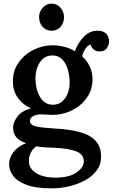

<svg xmlns="http://www.w3.org/2000/svg" viewBox="-20 -765 620 1056"><path d="M266 271Q178 271 126.5 252Q75 233 52.5 202.5Q30 172 30 139Q30 103 54 71.5Q78 40 124 22Q86 11 69 -11Q52 -33 52 -63Q52 -92 75.5 -123.5Q99 -155 150 -169Q107 -188 79.5 -225Q52 -262 51 -313Q49 -373 81 -419Q113 -465 163.5 -490.5Q214 -516 270 -516Q298 -516 332 -508Q366 -500 392 -483Q408 -528 440 -562Q472 -596 517 -596Q548 -596 564 -580Q580 -564 580 -537Q580 -521 568.5 -501.5Q557 -482 525 -482Q509 -482 495.5 -493Q482 -504 479 -520Q461 -516 448 -494.5Q435 -473 432 -455Q459 -431 474 -398.5Q489 -366 489 -329Q489 -272 457.5 -227.5Q426 -183 375.5 -158Q325 -133 267 -133Q252 -133 237 -134.5Q222 -136 205 -136Q178 -136 160 -125Q142 -114 145 -96Q148 -76 180.5 -69Q213 -62 283 -58Q360 -54 417 -39Q474 -24 505 8.5Q536 41 536 98Q536 140 512 172.5Q488 205 448.5 226.5Q409 248 361.5 259.5Q314 271 266 271ZM271 -189Q301 -189 321.5 -206.5Q342 -224 352.5 -251.5Q363 -279 363 -310Q363 -348 353 -382.5Q343 -417 322 -438.5Q301 -460 269 -460Q224 -460 199.5 -422.5Q175 -385 175 -334Q175 -275 200 -232Q225 -189 271 -189ZM285 212Q360 212 400.5 184Q441 156 441 123Q441 84 399.5 67.5Q358 51 281 48Q257 47 229.5 45.5Q202 44 179 40Q160 54 149.5 74.5Q139 95 139 117Q137 160 177 186Q217 212 285 212ZM264 -596Q234 -596 214.5 -617.5Q195 -639 195 -670Q195 -701 215.5 -723Q236 -745 264 -745Q293 -745 312.5 -723Q332 -701 332 -670Q332 -639 313 -617.5Q294 -596 264 -596Z"/></svg>

Font: Lora SemiBold
Style: Regular
Weight: 600
Designer: Olga Karpushina, Alexei Vanyashin (Cyrillic)
Foundry: Cyreal
Version: Version 3.011; ttfautohint (v1.8.4.7-5d5b)